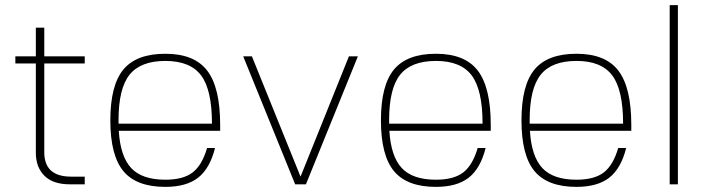

<svg xmlns="http://www.w3.org/2000/svg" viewBox="-20 -720 2758 750"><path d="M153 -125Q153 -30 258 -30H311V0H253Q187 0 153.5 -33.5Q120 -67 120 -123V-472H40V-500H120V-612H153V-500H311V-472H153Z M444 -209Q450 -109 492.5 -63.5Q535 -18 626 -18Q695 -18 732 -46Q769 -74 789 -142H820Q800 -62 754 -26Q708 10 626 10Q513 10 462 -51.5Q411 -113 411 -250Q411 -387 462 -448.5Q513 -510 626 -510Q739 -510 789.5 -444Q840 -378 840 -232V-209ZM443 -251V-237H808Q808 -369 765.5 -425.5Q723 -482 626 -482Q529 -482 486 -428Q443 -374 443 -251Z M1154 -30 1343 -500H1378L1175 0H1133L930 -500H964Z M1501 -209Q1507 -109 1549.5 -63.5Q1592 -18 1683 -18Q1752 -18 1789 -46Q1826 -74 1846 -142H1877Q1857 -62 1811 -26Q1765 10 1683 10Q1570 10 1519 -51.5Q1468 -113 1468 -250Q1468 -387 1519 -448.5Q1570 -510 1683 -510Q1796 -510 1846.5 -444Q1897 -378 1897 -232V-209ZM1500 -251V-237H1865Q1865 -369 1822.5 -425.5Q1780 -482 1683 -482Q1586 -482 1543 -428Q1500 -374 1500 -251Z M2050 -209Q2056 -109 2098.5 -63.5Q2141 -18 2232 -18Q2301 -18 2338 -46Q2375 -74 2395 -142H2426Q2406 -62 2360 -26Q2314 10 2232 10Q2119 10 2068 -51.5Q2017 -113 2017 -250Q2017 -387 2068 -448.5Q2119 -510 2232 -510Q2345 -510 2395.5 -444Q2446 -378 2446 -232V-209ZM2049 -251V-237H2414Q2414 -369 2371.5 -425.5Q2329 -482 2232 -482Q2135 -482 2092 -428Q2049 -374 2049 -251Z M2596 0V-700H2628V0Z"/></svg>

Font: Fivo Sans Thin
Style: Regular
Weight: 250
Foundry: Alexander Slobzheninov
Version: 1.0